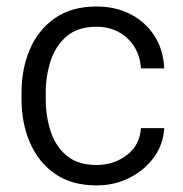

<svg xmlns="http://www.w3.org/2000/svg" viewBox="-20 -558 560 588"><path d="M275.9 -52.7Q328.1 -52.7 368.2 -82.8Q408.2 -112.8 411.6 -165.5H482.9Q480.5 -116.7 451.9 -76.9Q423.3 -37.1 377.2 -13.7Q331.1 9.8 275.9 9.8Q199.2 9.8 148.2 -25.9Q97.2 -61.5 71.5 -121.6Q45.9 -181.6 45.9 -253.9V-274.4Q45.9 -347.2 71.5 -407Q97.2 -466.8 148.2 -502.4Q199.2 -538.1 275.9 -538.1Q335 -538.1 380.9 -513.9Q426.8 -489.7 453.6 -447.3Q480.5 -404.8 482.9 -348.6H411.6Q408.2 -404.8 370.4 -440.4Q332.5 -476.1 275.9 -476.1Q218.3 -476.1 184.1 -446.8Q149.9 -417.5 135 -371.3Q120.1 -325.2 120.1 -274.4V-253.9Q120.1 -202.6 134.8 -156.7Q149.4 -110.8 183.6 -81.8Q217.8 -52.7 275.9 -52.7Z"/></svg>

Font: Vazirmatn RD FD Light
Style: Regular
Weight: 300
Designer: Saber Rastikerdar
Foundry: Saber Rastikerdar
Version: Version 33.003